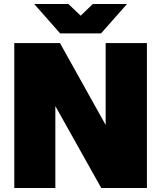

<svg xmlns="http://www.w3.org/2000/svg" viewBox="-20 -934 800 954"><path d="M483 0H710V-720H505V-313L278 -720H51V0H255V-407ZM150 -914 279 -768H482L611 -914H441L381 -856L320 -914Z"/></svg>

Font: Aspekta 950
Style: Regular
Weight: 950
Designer: Ivo Dolenc
Version: Version 2.000